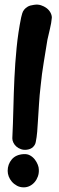

<svg xmlns="http://www.w3.org/2000/svg" viewBox="-20 -807 255 826"><path d="M82 -1Q96 -1 108 -7Q120 -13 129 -23.5Q138 -34 143 -48Q148 -62 147 -78Q147 -87 142.5 -98.5Q138 -110 130 -120.5Q122 -131 110 -138Q98 -145 82 -144Q48 -142 30.5 -121Q13 -100 13 -72Q13 -60 17.5 -48Q22 -36 31 -25.5Q40 -15 53 -8Q66 -1 82 -1ZM96 -163Q112 -165 122 -174.5Q132 -184 134 -197Q138 -216 140 -240Q142 -264 143 -284Q146 -328 148 -362Q150 -396 155 -439Q160 -490 168 -537.5Q176 -585 184 -636Q189 -659 195 -683.5Q201 -708 203 -731Q203 -742 197 -753Q191 -764 180.5 -772Q170 -780 156 -784.5Q142 -789 125 -786Q109 -784 99.5 -778.5Q90 -773 84 -765.5Q78 -758 75.5 -749Q73 -740 71 -732Q58 -668 51.5 -602Q45 -536 42 -470.5Q39 -405 37.5 -340Q36 -275 33 -212Q33 -203 37.5 -193.5Q42 -184 50.5 -176.5Q59 -169 71 -165Q83 -161 96 -163Z"/></svg>

Font: Balpaq
Style: Regular
Weight: 400
Designer: Abay Emes
Version: Version 1.000